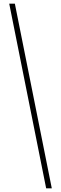

<svg xmlns="http://www.w3.org/2000/svg" viewBox="-20 -820 330 1040"><path d="M260.5 200H230L30 -800H60.5Z"/></svg>

Font: Big Shoulders Display Thin ExtraLight
Style: Regular
Weight: 250
Version: Version 2.002